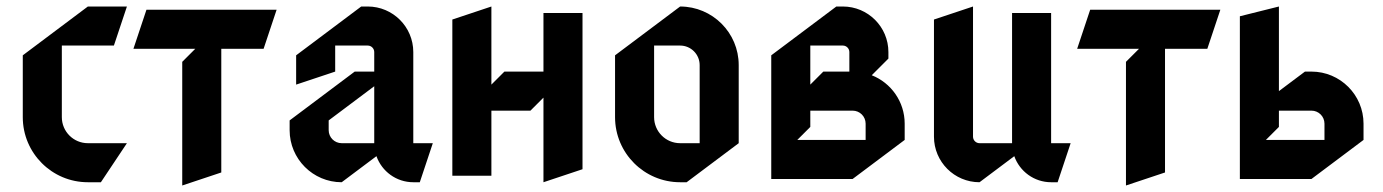

<svg xmlns="http://www.w3.org/2000/svg" viewBox="-20 -540 4250 590"><path d="M250 -520 50 -370V-180C50 -69.6 139.6 20 250 20H290L370 -100H250C205.8 -100 170 -135.8 170 -180V-400H330L370 -520Z M540 -350V30L660 -10V-390H790L830 -510H430L390 -390H580Z M1130 -275V-100H1030C1007.9 -100 990 -117.9 990 -140V-170ZM1090 -520 890 -370V-280L1010 -320V-400H1110C1121 -400 1130 -391 1130 -380V-320H1070L870 -170V-140C870 -51.7 941.7 20 1030 20L1136.8 -60.1C1153.3 -13.5 1197.8 20 1250 20H1270L1310 -100H1250V-380C1250 -457.3 1187.3 -520 1110 -520Z M1650 20 1770 -20V-500H1650V-320H1530L1490 -280V-520L1370 -480V0H1490V-200H1610L1650 -240Z M1990 -400H2070C2103.1 -400 2130 -373.1 2130 -340V-100H2070C2025.8 -100 1990 -135.8 1990 -180ZM2070 -520 1870 -370V-180C1870 -69.6 1959.6 20 2070 20H2090L2250 -100V-340C2250 -439.4 2169.4 -520 2070 -520Z M2470 -200H2600C2622.1 -200 2640 -182.1 2640 -160V-110H2430L2470 -150ZM2470 -400H2570C2581 -400 2590 -391 2590 -380V-320H2510L2470 -280ZM2350 -370V10H2600L2760 -110V-160C2760 -227.6 2718.1 -285.4 2658.8 -308.8L2710 -360V-380C2710 -457.3 2647.3 -520 2570 -520H2550Z M3230 20 3270 -100H3210V-500H3090V-100H2990C2979 -100 2970 -109 2970 -120V-520L2850 -480V-120C2850 -42.7 2912.7 20 2990 20L3096.8 -60.1C3113.3 -13.5 3157.8 20 3210 20Z M3440 -350V30L3560 -10V-390H3690L3730 -510H3330L3290 -390H3480Z M3910 -200H4010C4032.1 -200 4050 -182.1 4050 -160V-110H3870L3910 -150ZM3790 -490V10H4010L4170 -110V-160C4170 -248.3 4098.3 -320 4010 -320H3990L3910 -260V-520Z"/></svg>

Font: Abibas
Style: Medium
Weight: 500
Version: Version 0.3